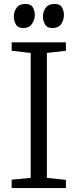

<svg xmlns="http://www.w3.org/2000/svg" viewBox="-20 -959 396 979"><path d="M98.5 -816Q71 -816 60.8 -834.8Q50.5 -853.5 50.5 -875Q50.5 -897.5 63 -917.2Q75.5 -937 104.5 -939H109.5Q137.5 -939 147.5 -921.2Q157.5 -903.5 157.5 -883Q157.5 -859.5 144 -838.5Q130.5 -817.5 102 -816ZM247 -816Q219.5 -816 209.2 -834.8Q199 -853.5 199 -875Q199 -898 211.8 -917.5Q224.5 -937 253.5 -939H258Q286 -939 296 -921.2Q306 -903.5 306 -883Q306 -859.5 293.5 -838.8Q281 -818 251.5 -816ZM136.5 -52V-689L39.5 -700V-743H316V-700L219 -689V-52L316 -42V0H39.5V-43Z"/></svg>

Font: Merriweather Light
Style: Regular
Weight: 300
Designer: Eben Sorkin
Foundry: Eben Sorkin
Version: Version 2.100